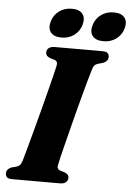

<svg xmlns="http://www.w3.org/2000/svg" viewBox="-60 -949 677 993"><g transform="rotate(5 278.5 -452.5)"><path d="M272 -97.1Q268.4 -83.1 272.4 -75.9Q276.4 -68.7 286.1 -65.5L308.9 -58.5Q320 -54.3 325.3 -48.1Q330.7 -42 330.7 -32.2Q330.7 -17.9 320 -8.9Q309.3 0 289.9 0H41.3Q20.8 0 13.7 -7.8Q6.7 -15.6 6.7 -27.6Q6.6 -40 14.4 -48.1Q22.3 -56.3 33.1 -60.1L58.1 -66.6Q69.9 -70.3 76.2 -77.5Q82.5 -84.7 87.7 -101.7Q92.7 -118.7 101.4 -150Q110 -181.3 120.9 -221.7Q131.8 -262.1 143.8 -307Q155.7 -352 167.5 -396.9Q179.2 -441.8 189.4 -482.1Q199.6 -522.4 207.4 -553.8Q215.2 -585.2 218.8 -602.2Q221.6 -615.1 218.8 -622.8Q216 -630.5 204.4 -634.2L181.2 -641.4Q169.9 -646.1 164.8 -652.3Q159.6 -658.4 159.6 -667.8Q159.6 -682.6 170.4 -691.3Q181.1 -700 202.1 -700H449.2Q469.6 -700 476.6 -692.4Q483.6 -684.7 483.6 -672.8Q483.6 -660.6 475.9 -652.4Q468.2 -644.1 456.5 -640L430.9 -632.8Q419 -629.1 413.4 -622.5Q407.8 -615.9 402.6 -599.2Q396.9 -581.1 387.4 -547.3Q377.9 -513.4 366.2 -469.9Q354.6 -426.4 342 -378.6Q329.4 -330.7 317.7 -284.3Q306 -237.9 296.1 -198.6Q286.2 -159.3 279.8 -132.3Q273.4 -105.4 272 -97.1ZM231.3 -751.8Q193.2 -751.8 176.2 -772.3Q159.1 -792.8 168.6 -828Q178.2 -863.7 206.4 -884.3Q234.6 -905 272.8 -905Q311.3 -905 327.9 -884.3Q344.6 -863.7 335 -828Q325.4 -793.6 297.6 -772.7Q269.8 -751.8 231.3 -751.8ZM448.8 -751.8Q410.7 -751.8 393.4 -772.3Q376.2 -792.8 385.8 -828Q395.4 -863.3 423.6 -884.1Q451.8 -905 489.9 -905Q529.2 -905 546 -884.3Q562.9 -863.7 553.3 -828Q543.8 -793.6 515.7 -772.7Q487.7 -751.8 448.8 -751.8Z"/></g></svg>

Font: Fraunces
Style: Italic
Weight: 900
Italic angle: -16°
Version: Version 1.000;[0bf87f6ff]